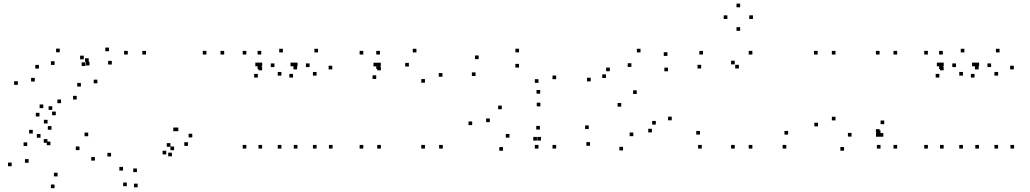

<svg xmlns="http://www.w3.org/2000/svg" viewBox="-20 -801 5620 1048"><path d="M511.5 -346.2V-366.2H491.5V-346.2ZM468.5 -443.8V-463.8H448.5V-443.8ZM464.3 -463V-483H444.3V-463ZM306.2 -515.7V-535.7H286.2V-515.7ZM77.3 -337.7V-357.7H57.3V-337.7ZM284.5 -172V-192H264.5V-172ZM445.7 -440.7V-460.7H425.7V-440.7ZM590.3 -448.8V-468.8H570.3V-448.8ZM574.8 -521.3V-541.3H554.8V-521.3ZM437.3 -477.2V-497.2H417.3V-477.2ZM195.5 -165.2V-185.2H175.5V-165.2ZM159 -72.3V-92.3H139V-72.3ZM255.2 -8.3V-28.3H235.2V-8.3ZM413.8 18.5V-1.5H393.8V18.5ZM498 75.7V55.7H478V75.7ZM294.3 161.8V141.8H274.3V161.8ZM136.2 87.5V67.5H116.2V87.5ZM238.8 -21.8V-41.8H218.8V-21.8ZM201.2 -49.3V-69.3H181.2V-49.3ZM128.7 -3.8V-23.8H108.7V-3.8ZM43.7 106.3V86.3H23.7V106.3ZM277.8 226.2V206.2H257.8V226.2ZM586.3 53.3V33.3H566.3V53.3ZM461.5 -57.3V-77.3H441.5V-57.3ZM261 -92.8V-112.8H241V-92.8ZM239.7 -127V-147H219.7V-127ZM265.3 -201.2V-221.2H245.3V-201.2ZM216.3 -210.8V-230.8H196.3V-210.8ZM398.8 -257.8V-277.8H378.8V-257.8ZM313.3 -237.8V-257.8H293.3V-237.8ZM169.8 -356V-376H149.8V-356ZM192.5 -426.7V-446.7H172.5V-426.7ZM278 -446.7V-466.7H258V-446.7ZM421.5 -328.5V-348.5H401.5V-328.5Z M918.2 52.3V32.3H898.2V52.3ZM930.2 18.8V-1.2H910.2V18.8ZM910.3 0.2V-19.8H890.3V0.2ZM887.5 41.8V21.8H867.5V41.8ZM727.3 138.5V118.5H707.3V138.5ZM651.5 130V110H631.5V130ZM672.2 215.3V195.3H652.2V215.3ZM731.3 221.5V201.5H711.3V221.5ZM1006 -4.7V-24.7H986V-4.7ZM1029.5 -51V-71H1009.5V-51ZM1203.7 -503.3V-523.3H1183.7V-503.3ZM1106.8 -503.3V-523.3H1086.8V-503.3ZM953.3 -84.8V-104.8H933.3V-84.8ZM945.7 -84.8V-104.8H925.7V-84.8ZM776.8 -503.3V-523.3H756.8V-503.3ZM677.5 -503.3V-523.3H657.5V-503.3Z M1406 -424.2V-444.2H1386V-424.2ZM1406 -503.3V-523.3H1386V-503.3ZM1324.7 -503.3V-523.3H1304.7V-503.3ZM1324.7 10V-10H1304.7V10ZM1410.8 10V-10H1390.8V10ZM1410.8 -417.2V-437.2H1390.8V-417.2ZM1601.7 -422.2V-442.2H1581.7V-422.2ZM1524 -514.8V-534.8H1504V-514.8ZM1411.2 -439.2V-459.2H1391.2V-439.2ZM1393.7 -439.2V-459.2H1373.7V-439.2ZM1387.3 -377.7V-397.7H1367.3V-377.7ZM1478 -434.8V-454.8H1458V-434.8ZM1516 -388.2V-408.2H1496V-388.2ZM1516 10V-10H1496V10ZM1603.5 10V-10H1583.5V10ZM1793.7 -422.2V-442.2H1773.7V-422.2ZM1716 -514.8V-534.8H1696V-514.8ZM1604.2 -439.2V-459.2H1584.2V-439.2ZM1585.7 -439.2V-459.2H1565.7V-439.2ZM1579.3 -377.7V-397.7H1559.3V-377.7ZM1669.8 -434.8V-454.8H1649.8V-434.8ZM1708 -388.2V-408.2H1688V-388.2ZM1708 10V-10H1688V10ZM1795.3 10V-10H1775.3V10Z M2053.8 -424.2V-444.2H2033.8V-424.2ZM2053.8 -503.3V-523.3H2033.8V-503.3ZM1963 -503.3V-523.3H1943V-503.3ZM1963 10V-10H1943V10ZM2059 10V-10H2039V10ZM2059 -417.2V-437.2H2039V-417.2ZM2395 -382.2V-402.2H2375V-382.2ZM2253 -514.8V-534.8H2233V-514.8ZM2058.5 -438.7V-458.7H2038.5V-438.7ZM2038.5 -438.7V-458.7H2018.5V-438.7ZM2033.5 -370V-390H2013.5V-370ZM2211.8 -437.8V-457.8H2191.8V-437.8ZM2299.5 -349.5V-369.5H2279.5V-349.5ZM2299.5 10V-10H2279.5V10ZM2397 10V-10H2377V10Z M3015.7 -368.8V-388.8H2995.7V-368.8ZM2813.2 -515.2V-535.2H2793.2V-515.2ZM2592.7 -478.3V-498.3H2572.7V-478.3ZM2575.7 -386V-406H2555.7V-386ZM2813 -432.3V-452.3H2793V-432.3ZM2919.2 -348.8V-368.8H2899.2V-348.8ZM2919.2 10V-10H2899.2V10ZM3015.7 10V-10H2995.7V10ZM2928.5 -289.7V-309.7H2908.5V-289.7ZM2557.3 -118V-138H2537.3V-118ZM2725.2 21.8V1.8H2705.2V21.8ZM2910.7 -33.7V-53.7H2890.7V-33.7ZM2932.7 -33.7V-53.7H2912.7V-33.7ZM2927 -93.8V-113.8H2907V-93.8ZM2760.7 -49.8V-69.8H2740.7V-49.8ZM2653.5 -134.3V-154.3H2633.5V-134.3ZM2719 -204.7V-224.7H2699V-204.7ZM2929.7 -220.5V-240.5H2909.7V-220.5Z M3204.3 -356.8V-376.8H3184.3V-356.8ZM3371 -218.8V-238.8H3351V-218.8ZM3559.7 -121V-141H3539.7V-121ZM3538.3 -78.2V-98.2H3518.3V-78.2ZM3436.8 -57.8V-77.8H3416.8V-57.8ZM3193.7 -96.5V-116.5H3173.7V-96.5ZM3200.7 -5.3V-25.3H3180.7V-5.3ZM3380.7 20.2V0.2H3360.7V20.2ZM3646.5 -144.3V-164.3H3626.5V-144.3ZM3455.7 -288V-308H3435.7V-288ZM3287.3 -375.2V-395.2H3267.3V-375.2ZM3308.5 -412.2V-432.2H3288.5V-412.2ZM3426.3 -435.8V-455.8H3406.3V-435.8ZM3626.3 -411.8V-431.8H3606.3V-411.8ZM3623 -495.8V-515.8H3603V-495.8ZM3476.2 -514.8V-534.8H3456.2V-514.8Z M3807.2 -427.2V-447.2H3787.2V-427.2ZM4013 -427.2V-447.2H3993V-427.2ZM3990.5 -449.7V-469.7H3970.5V-449.7ZM3990.5 10V-10H3970.5V10ZM4086.7 10V-10H4066.7V10ZM4086.7 -503.3V-523.3H4066.7V-503.3ZM3817.2 -503.3V-523.3H3797.2V-503.3ZM4271.8 10V-10H4251.8V10ZM4281.8 -66.3V-86.3H4261.8V-66.3ZM3800.5 -66.3V-86.3H3780.5V-66.3ZM3810.5 10V-10H3790.5V10ZM4089.7 -697.3V-717.3H4069.7V-697.3ZM4020 -761.3V-781.3H4000V-761.3ZM3950.3 -697.3V-717.3H3930.3V-697.3ZM4020 -632.8V-652.8H4000V-632.8Z M4786.2 -69.2V-89.2H4766.2V-69.2ZM4786.2 10V-10H4766.2V10ZM4877 10V-10H4857V10ZM4877 -503.3V-523.3H4857V-503.3ZM4781 -503.3V-523.3H4761V-503.3ZM4781 -76.2V-96.2H4761V-76.2ZM4445 -111.2V-131.2H4425V-111.2ZM4587 21.5V1.5H4567V21.5ZM4781.5 -54.7V-74.7H4761.5V-54.7ZM4801.5 -54.7V-74.7H4781.5V-54.7ZM4806.5 -123.3V-143.3H4786.5V-123.3ZM4628.2 -55.5V-75.5H4608.2V-55.5ZM4540.5 -143.8V-163.8H4520.5V-143.8ZM4540.5 -503.3V-523.3H4520.5V-503.3ZM4443 -503.3V-523.3H4423V-503.3Z M5126 -424.2V-444.2H5106V-424.2ZM5126 -503.3V-523.3H5106V-503.3ZM5044.7 -503.3V-523.3H5024.7V-503.3ZM5044.7 10V-10H5024.7V10ZM5130.8 10V-10H5110.8V10ZM5130.8 -417.2V-437.2H5110.8V-417.2ZM5321.7 -422.2V-442.2H5301.7V-422.2ZM5244 -514.8V-534.8H5224V-514.8ZM5131.2 -439.2V-459.2H5111.2V-439.2ZM5113.7 -439.2V-459.2H5093.7V-439.2ZM5107.3 -377.7V-397.7H5087.3V-377.7ZM5198 -434.8V-454.8H5178V-434.8ZM5236 -388.2V-408.2H5216V-388.2ZM5236 10V-10H5216V10ZM5323.5 10V-10H5303.5V10ZM5513.7 -422.2V-442.2H5493.7V-422.2ZM5436 -514.8V-534.8H5416V-514.8ZM5324.2 -439.2V-459.2H5304.2V-439.2ZM5305.7 -439.2V-459.2H5285.7V-439.2ZM5299.3 -377.7V-397.7H5279.3V-377.7ZM5389.8 -434.8V-454.8H5369.8V-434.8ZM5428 -388.2V-408.2H5408V-388.2ZM5428 10V-10H5408V10ZM5515.3 10V-10H5495.3V10Z"/></svg>

Font: Monaspace Argon Dots Var
Style: Regular
Weight: 400
Designer: Riley Cran and the Lettermatic Team
Version: Version 1.100 (Monaspace Argon Dots)